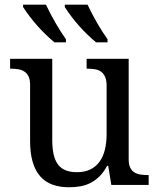

<svg xmlns="http://www.w3.org/2000/svg" viewBox="-20 -786 675 816"><path d="M526.9 -108.9Q526.9 -86.9 533.4 -73.5Q540 -60.1 551.3 -53.2Q562.5 -46.4 577.4 -44.2Q592.3 -42 608.9 -42H611.8V0H453.1L439.9 -81.1H435.1Q419.9 -52.7 401.6 -35.2Q383.3 -17.6 362.8 -7.6Q342.3 2.4 319.8 6.1Q297.4 9.8 272.9 9.8Q233.4 9.8 202.6 -1.5Q171.9 -12.7 150.9 -36.6Q129.9 -60.5 118.9 -97.7Q107.9 -134.8 107.9 -186V-425.8Q107.9 -447.8 101.3 -461.2Q94.7 -474.6 83.5 -481.9Q72.3 -489.3 57.4 -491.7Q42.5 -494.1 25.9 -494.1H22.9V-536.1H202.1V-190.9Q202.1 -158.2 207.3 -132.8Q212.4 -107.4 224.4 -89.8Q236.3 -72.3 256.6 -63.2Q276.9 -54.2 307.1 -54.2Q340.3 -54.2 364 -65.9Q387.7 -77.6 403.1 -98.9Q418.5 -120.1 425.8 -149.9Q433.1 -179.7 433.1 -215.8V-421.9Q433.1 -445.3 426.5 -459.7Q419.9 -474.1 408.9 -481.7Q397.9 -489.3 383.1 -491.7Q368.2 -494.1 351.1 -494.1H348.1V-536.1H526.9ZM437 -606H388.2Q310.1 -671.4 255.4 -755.9V-766.1H352.1Q391.1 -684.1 437 -619.1ZM260.3 -606H211.4Q132.8 -671.9 78.1 -755.9V-766.1H175.3Q214.4 -684.1 260.3 -619.1Z"/></svg>

Font: Droid Serif
Style: Regular
Weight: 400
Designer: Monotype Design team
Foundry: Monotype Imaging Inc.
Version: Version 1.03